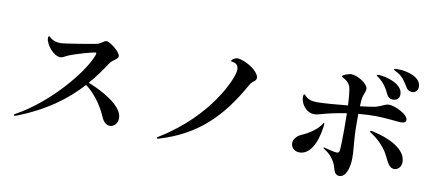

<svg xmlns="http://www.w3.org/2000/svg" viewBox="-73 -1112 3146 1390"><g transform="rotate(10 1500.0 -417.5)"><path d="M567 -350C611 -400 650 -454 687 -511C706 -542 748 -554 748 -576C748 -606 670 -669 641 -669C626 -669 604 -644 578 -638C547 -631 345 -597 316 -597C290 -597 270 -603 256 -611C238 -620 233 -632 227 -632C223 -632 220 -625 220 -616C220 -575 279 -496 332 -496C348 -496 362 -507 382 -516C440 -541 563 -574 578 -574C581 -574 584 -573 584 -569C584 -566 583 -561 581 -554C526 -410 307 -158 85 -37C76 -32 74 -29 74 -26C74 -23 76 -21 80 -21C82 -21 84 -21 89 -23C300 -105 440 -209 551 -331C611 -287 671 -211 707 -126C722 -90 744 -69 771 -69C798 -69 828 -93 828 -135C828 -225 673 -309 567 -350Z M1138 -40C1412 -122 1573 -283 1713 -534C1736 -576 1760 -566 1760 -597C1760 -611 1750 -626 1733 -644C1695 -684 1626 -711 1598 -711C1582 -711 1555 -696 1555 -685C1555 -681 1561 -679 1572 -678C1599 -674 1610 -654 1610 -628C1610 -573 1488 -271 1134 -54C1124 -49 1121 -45 1121 -42C1121 -39 1123 -38 1127 -38C1129 -38 1133 -39 1138 -40Z M2755 -835C2741 -835 2727 -834 2727 -829C2727 -823 2740 -819 2758 -809C2792 -788 2810 -764 2837 -719C2847 -700 2865 -690 2884 -690C2904 -690 2926 -705 2926 -736C2926 -807 2823 -835 2755 -835ZM2633 -747C2669 -718 2688 -689 2709 -645C2718 -623 2736 -612 2756 -612C2777 -612 2804 -622 2804 -658C2804 -743 2662 -770 2626 -770C2618 -770 2611 -770 2611 -765C2611 -761 2620 -758 2633 -747ZM2528 -467C2572 -471 2614 -473 2656 -473C2722 -473 2824 -460 2841 -460C2870 -460 2879 -470 2879 -484C2879 -525 2778 -571 2738 -571C2708 -571 2689 -553 2648 -541C2632 -536 2586 -530 2530 -523C2531 -557 2533 -579 2537 -594C2543 -617 2555 -637 2555 -653C2555 -694 2472 -741 2430 -741C2406 -741 2364 -723 2364 -714C2364 -710 2374 -706 2388 -698C2406 -687 2421 -671 2429 -651C2436 -629 2441 -576 2444 -514C2354 -505 2260 -498 2219 -498C2176 -498 2154 -508 2135 -525C2126 -533 2122 -538 2119 -538C2115 -538 2112 -532 2112 -516C2112 -513 2114 -498 2116 -490C2130 -444 2169 -409 2212 -409C2222 -409 2232 -410 2243 -413C2309 -432 2377 -447 2446 -457C2447 -417 2447 -375 2447 -337C2447 -276 2446 -223 2444 -201C2443 -182 2444 -164 2421 -164C2409 -164 2356 -176 2332 -183C2328 -184 2327 -184 2326 -184C2323 -184 2322 -183 2322 -181C2322 -179 2324 -177 2329 -174C2352 -160 2406 -123 2425 -49C2431 -22 2445 0 2470 0C2524 -1 2541 -87 2541 -143C2541 -223 2528 -269 2528 -397ZM2665 -357C2656 -359 2647 -362 2641 -362C2636 -362 2634 -360 2634 -357C2634 -353 2642 -348 2656 -338C2685 -320 2719 -289 2746 -254C2792 -197 2800 -119 2853 -119C2878 -119 2904 -141 2904 -178C2904 -275 2772 -334 2665 -357ZM2296 -360C2291 -360 2289 -352 2280 -340C2250 -300 2195 -265 2152 -247C2119 -234 2093 -206 2093 -175C2093 -147 2116 -118 2156 -118C2229 -118 2278 -200 2296 -328C2297 -337 2298 -346 2298 -353C2298 -356 2298 -360 2296 -360Z"/></g></svg>

Font: Shippori Mincho OTF
Style: Bold
Weight: 800
Designer: FONTDASU
Foundry: FONTDASU / Google Inc. / but / Adobe
Version: Version 3.300;hotconv 1.0.109;makeotfexe 2.5.65596